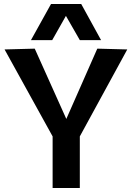

<svg xmlns="http://www.w3.org/2000/svg" viewBox="-20 -947 665 967"><path d="M245 0V-260L3 -698L155 -702L314 -348L470 -702L621 -698L382 -260V0ZM136 -745 237 -927H389L489 -745H382L312 -867L243 -745Z"/></svg>

Font: Georama SemiBold
Style: Regular
Weight: 600
Designer: Jean-Baptiste Levee
Foundry: Production Type
Version: Version 1.000